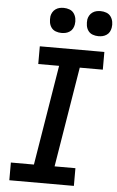

<svg xmlns="http://www.w3.org/2000/svg" viewBox="-62 -995 634 1037"><g transform="rotate(5 255.0 -476.5)"><path d="M29 0V-96H154L243 -639H130V-735H480V-639H355L266 -96H379V0ZM440 -817Q424 -817 409 -822.5Q394 -828 385 -840.5Q376 -853 373.5 -869Q371 -885 373 -902Q375 -913 381 -923.5Q387 -934 397 -941Q407 -948 418 -950.5Q429 -953 441 -953Q457 -953 472 -947.5Q487 -942 496 -929.5Q505 -917 508 -901Q511 -885 508 -868Q506 -857 500.5 -846.5Q495 -836 484.5 -829Q474 -822 463 -819.5Q452 -817 440 -817ZM240 -817Q224 -817 209 -822.5Q194 -828 185 -840.5Q176 -853 173.5 -869Q171 -885 173 -902Q175 -913 181 -923.5Q187 -934 197 -941Q207 -948 218 -950.5Q229 -953 241 -953Q257 -953 272 -947.5Q287 -942 296 -929.5Q305 -917 308 -901Q311 -885 308 -868Q306 -857 300.5 -846.5Q295 -836 284.5 -829Q274 -822 263 -819.5Q252 -817 240 -817Z"/></g></svg>

Font: Iosevka Curly Slab
Style: Bold Italic
Weight: 700
Italic angle: -9°
Monospace: yes
Designer: Belleve Invis
Foundry: Belleve Invis
Version: Version 22.1.2; ttfautohint (v1.8.4)